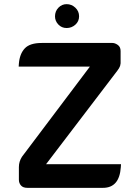

<svg xmlns="http://www.w3.org/2000/svg" viewBox="-20 -906 635 925"><path d="M301 -771Q277 -771 261 -788Q245 -805 245 -827Q245 -852 261.5 -869Q278 -886 301 -886Q325 -886 343 -869Q361 -852 361 -827.5Q361 -803 343 -787Q325 -771 301 -771ZM71 -40V-101Q71 -128 86 -151L413 -585H70L71 -600Q75 -647 99.5 -673Q124 -699 181 -699H522Q534 -699 547.5 -689.5Q561 -680 561 -660V-601Q560 -592 559 -590Q559 -590 558 -587Q555 -578 545 -565L202 -115H563L562 -100Q555 -1 476 -1H112Q91 -1 81 -12.5Q71 -24 71 -40Z"/></svg>

Font: FifthLeg
Style: Bold
Weight: 700
Designer: Jakub Steiner
Version: Version 1.0